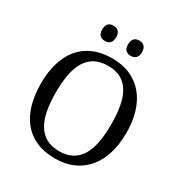

<svg xmlns="http://www.w3.org/2000/svg" viewBox="-207 -1060 1157 1222"><g transform="rotate(30 371.0 -449.5)"><path d="M685.1 -357.9Q685.1 -275.4 664.6 -207.5Q644 -139.6 604 -91.3Q564 -43 505.4 -16.6Q446.8 9.8 371.1 9.8Q291.5 9.8 232.4 -16.6Q173.3 -43 134.3 -91.3Q95.2 -139.6 75.7 -207.8Q56.2 -275.9 56.2 -358.9Q56.2 -441.9 75.7 -509.5Q95.2 -577.1 134.3 -625Q173.3 -672.9 232.9 -699Q292.5 -725.1 372.1 -725.1Q447.8 -725.1 505.9 -699Q564 -672.9 604 -624.8Q644 -576.7 664.6 -509Q685.1 -441.4 685.1 -357.9ZM167 -357.9Q167 -283.7 178 -225.3Q189 -167 213.4 -126.7Q237.8 -86.4 276.6 -65.2Q315.4 -43.9 371.1 -43.9Q426.8 -43.9 465.6 -65.2Q504.4 -86.4 528.6 -126.7Q552.7 -167 563.5 -225.3Q574.2 -283.7 574.2 -357.9Q574.2 -432.1 563.5 -490.5Q552.7 -548.8 528.6 -588.9Q504.4 -628.9 466.1 -649.9Q427.7 -670.9 372.1 -670.9Q316.4 -670.9 277.3 -649.9Q238.3 -628.9 213.6 -588.9Q189 -548.8 178 -490.5Q167 -432.1 167 -357.9ZM222.2 -853Q222.2 -868.7 226.1 -879.4Q230 -890.1 236.8 -896.7Q243.7 -903.3 252.9 -906.2Q262.2 -909.2 272.9 -909.2Q283.7 -909.2 293 -906.2Q302.2 -903.3 309.3 -896.7Q316.4 -890.1 320.3 -879.4Q324.2 -868.7 324.2 -853Q324.2 -837.9 320.3 -827.1Q316.4 -816.4 309.3 -809.6Q302.2 -802.7 293 -799.8Q283.7 -796.9 272.9 -796.9Q251 -796.9 236.6 -809.6Q222.2 -822.3 222.2 -853ZM412.1 -853Q412.1 -868.7 416 -879.4Q419.9 -890.1 426.8 -896.7Q433.6 -903.3 442.9 -906.2Q452.1 -909.2 462.9 -909.2Q473.6 -909.2 482.9 -906.2Q492.2 -903.3 499.3 -896.7Q506.3 -890.1 510.3 -879.4Q514.2 -868.7 514.2 -853Q514.2 -837.9 510.3 -827.1Q506.3 -816.4 499.3 -809.6Q492.2 -802.7 482.9 -799.8Q473.6 -796.9 462.9 -796.9Q440.9 -796.9 426.5 -809.6Q412.1 -822.3 412.1 -853Z"/></g></svg>

Font: Droid Serif
Style: Regular
Weight: 400
Version: Version 1.00 build 112